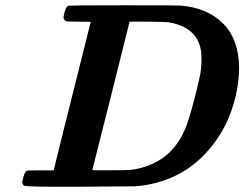

<svg xmlns="http://www.w3.org/2000/svg" viewBox="-20 -706 924 726"><path d="M183 -62Q184 -68 219 -208Q254 -348 288.5 -485Q323 -622 323 -623Q323 -624 279 -624Q234 -624 230 -626Q223 -629 220 -639Q220 -643 224 -659Q230 -681 237 -684Q241 -686 445 -686Q653 -686 661 -685Q765 -677 824.5 -616Q884 -555 884 -448Q884 -400 872 -346Q842 -214 753.5 -122Q665 -30 535 -7Q510 -2 487.5 -1.5Q465 -1 287 0H175Q72 0 69 -5Q68 -6 68 -7Q64 -15 64 -17L68 -35Q74 -57 81 -60Q85 -62 134 -62ZM616 -622Q609 -623 538 -624H470L400 -344Q329 -64 329 -63Q329 -62 373 -62Q458 -62 478 -64Q620 -85 677 -211Q694 -248 716 -336Q719 -346 723.5 -365Q728 -384 729.5 -390.5Q731 -397 734 -410Q737 -423 738 -429Q739 -435 740 -445.5Q741 -456 741.5 -464.5Q742 -473 742 -484Q742 -518 733 -541Q708 -607 616 -622Z"/></svg>

Font: KaTeX_Main
Style: Bold Italic
Weight: 700
Version: Version 1.1; ttfautohint (v1.3)